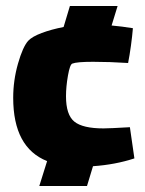

<svg xmlns="http://www.w3.org/2000/svg" viewBox="-20 -620 484 640"><path d="M290 -66 270 0H111L137 -83Q24 -128 24 -294Q24 -352 40 -408Q56 -464 74 -484Q87 -498 119 -510Q151 -522 192 -530L213 -600H372L352 -535Q386 -532 423 -526Q421 -501 416.5 -468Q412 -435 407 -410Q345 -414 290 -414Q236 -414 221 -408Q213 -405 206.5 -368Q200 -331 200 -299Q200 -237 228 -214.5Q256 -192 325 -192Q345 -192 413 -196L428 -92Q364 -71 290 -66Z"/></svg>

Font: Lalezar
Style: Regular
Weight: 400
Designer: Borna Izadpanah
Foundry: Borna Izadpanah
Version: Version 1.003